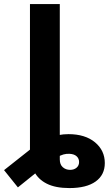

<svg xmlns="http://www.w3.org/2000/svg" viewBox="-91 -748 550 972"><path d="M260.4 204.1Q190.4 204.1 146.3 182.1Q102.2 160.1 81.5 119.5Q60.7 79 60.7 23.8V-103.9H211.7V59.2Q211.7 85.2 226.9 98.5Q242 111.9 263.9 111.9Q283.7 111.9 296.5 101.1Q309.4 90.2 309.4 72.3Q309.4 54.8 297.2 43.4Q285 32 261.5 30.7Q246.2 29.5 230.3 33.9Q214.5 38.3 194.5 50Q174.6 61.7 146.3 82.4L-0.4 200.6L-70.5 113.3L72.5 0.2Q108.8 -29.2 156.2 -49.1Q203.5 -68.9 255.5 -68.9Q340.1 -68.9 389.9 -27.6Q439.6 13.7 439.6 77.5Q439.6 137.5 393.2 170.8Q346.8 204.1 260.4 204.1ZM211.7 -727.5V0H60.7V-727.5Z"/></svg>

Font: GitLab Sans
Style: Regular
Weight: 400
Designer: Rasmus Andersson
Foundry: Modifications by GitLab B.V., manufactured by rsms
Version: Version 4.000;git-c8fb6b7